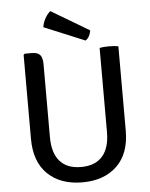

<svg xmlns="http://www.w3.org/2000/svg" viewBox="-60 -947 788 1009"><g transform="rotate(-5 334.0 -442.5)"><path d="M584 -683V-238Q584 -117 516.5 -52Q449 13 334 13Q219 13 151.5 -52Q84 -117 84 -238V-681L90 -687H128Q159 -687 171.5 -672Q184 -657 184 -623V-239Q184 -155 222 -111.5Q260 -68 334 -68Q408 -68 446.5 -111.5Q485 -155 485 -239V-683Q504 -687 534.5 -687Q565 -687 584 -683ZM244 -898 444 -779Q438 -743 415 -728L200 -817Q203 -841 216 -864Q229 -887 244 -898Z"/></g></svg>

Font: Signika Negative
Style: Regular
Weight: 400
Designer: Anna Giedrys
Foundry: Anna Giedrys
Version: Version 1.001